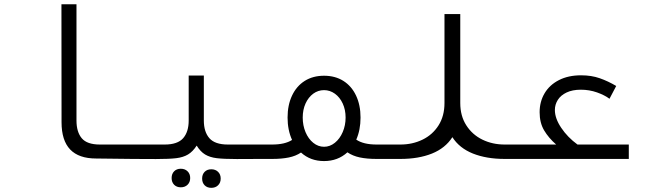

<svg xmlns="http://www.w3.org/2000/svg" viewBox="-20 -745 3040 900"><path d="M268.5 -172 268 -725H338.5V-180Q338.5 -126.5 363.2 -97Q388 -67.5 448 -67.5H601.5V0L430.5 -2Q349.5 -2 309 -44.2Q268.5 -86.5 268.5 -172Z M784.5 89.5Q784.5 70 796.2 58Q808 46 827.5 46Q847 46 859.2 58Q871.5 70 871.5 89.5Q871.5 109 859.2 121Q847 133 827.5 133Q808 133 796.2 121Q784.5 109 784.5 89.5ZM927.5 92Q927.5 72.5 939.2 60.5Q951 48.5 970.5 48.5Q990 48.5 1002.2 60.5Q1014.5 72.5 1014.5 92Q1014.5 111.5 1002.2 123.5Q990 135.5 970.5 135.5Q951 135.5 939.2 123.5Q927.5 111.5 927.5 92ZM864.5 -180V-391H935.5V-180Q935.5 -127 961.5 -97.2Q987.5 -67.5 1048 -67.5H1201.5V0L1090.5 0.5Q1029 0.5 996.2 -3.5Q963.5 -7.5 941.5 -20.8Q919.5 -34 902 -62.5Q883.5 -34 861.2 -20.8Q839 -7.5 806 -3.5Q773 0.5 711 0.5L598.5 0V-67.5H752Q812.5 -67.5 838.5 -97.2Q864.5 -127 864.5 -180Z M1391 -30Q1366.5 -13.5 1333.5 -6.8Q1300.5 0 1255.5 0H1199V-67.5H1255.5Q1315.5 -67.5 1349 -89Q1328 -135.5 1328 -194Q1328 -252.5 1349 -297Q1370 -341.5 1408.5 -365.8Q1447 -390 1499 -390Q1551 -390 1589.5 -365.8Q1628 -341.5 1649 -297Q1670 -252.5 1670 -194Q1670 -136 1650 -90.5Q1683.5 -67.5 1745.5 -67.5H1802V0H1745.5Q1700 0 1666.8 -7Q1633.5 -14 1608.5 -31Q1563.5 10 1499 10Q1435 10 1391 -30ZM1600 -194Q1600 -230.5 1586.5 -259.8Q1573 -289 1549.8 -305.8Q1526.5 -322.5 1499 -322.5Q1471 -322.5 1448.2 -305.8Q1425.5 -289 1412.2 -259.8Q1399 -230.5 1399 -194Q1399 -157 1412.2 -125.5Q1425.5 -94 1448.5 -75.5Q1471.5 -57 1499 -57Q1526.5 -57 1549.8 -75.8Q1573 -94.5 1586.5 -126Q1600 -157.5 1600 -194Z M1797.5 -67.5H1857Q1913.5 -67.5 1960.8 -90.5Q2008 -113.5 2035.8 -157.5Q2063.5 -201.5 2063.5 -262V-679H2137.5V-262Q2137.5 -201.5 2165.8 -157.5Q2194 -113.5 2241.2 -90.5Q2288.5 -67.5 2345.5 -67.5H2402V0H2345.5Q2260.5 0 2197 -25.2Q2133.5 -50.5 2100.5 -102Q2067.5 -50.5 2004.8 -25.2Q1942 0 1857 0H1797.5Z M2397.5 -67.5H2587Q2551.5 -98.5 2530.5 -134Q2509.5 -169.5 2509.5 -219Q2509.5 -268.5 2532.8 -307.8Q2556 -347 2600 -369.5Q2644 -392 2703.5 -392Q2752.5 -392 2791.5 -378.2Q2830.5 -364.5 2868.5 -342L2837 -282Q2814.5 -299 2778.5 -311.8Q2742.5 -324.5 2702.5 -324.5Q2663.5 -324.5 2636 -311.5Q2608.5 -298.5 2594.8 -276.8Q2581 -255 2581 -229.5Q2581 -190 2610.8 -145.8Q2640.5 -101.5 2687 -67.5H2927.5V0H2397.5Z"/></svg>

Font: JuliaMono Light
Style: Italic
Weight: 300
Italic angle: -9°
Monospace: yes
Designer: cormullion
Foundry: corm
Version: Version 0.054; ttfautohint (v1.8.4)